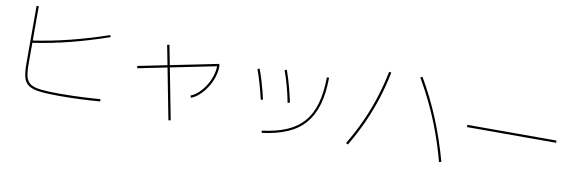

<svg xmlns="http://www.w3.org/2000/svg" viewBox="-54 -1196 5108 1698"><g transform="rotate(10 2500.0 -347.5)"><path d="M499 5Q391 5 324.5 -3Q258 -11 223.5 -35Q189 -59 177 -104.5Q165 -150 165 -225V-745H185V-225Q185 -155 195.5 -113Q206 -71 237.5 -50Q269 -29 331.5 -22Q394 -15 499 -15Q561 -15 625.5 -17Q690 -19 751.5 -22.5Q813 -26 864 -30L866 -10Q827 -7 782.5 -4Q738 -1 690 1Q642 3 593.5 4Q545 5 499 5ZM174 -435Q260 -448 344 -464.5Q428 -481 511 -502Q594 -523 679 -548Q764 -573 852 -604L858 -586Q681 -525 516.5 -483Q352 -441 176 -415Z M1138 -356 1134 -376 1846 -520 1850 -500ZM1489 50 1362 -606 1382 -610 1509 46ZM1643 -200Q1680 -214 1713.5 -245.5Q1747 -277 1773.5 -319Q1800 -361 1815 -408Q1830 -455 1830 -500H1850Q1850 -452 1834 -402Q1818 -352 1790 -307.5Q1762 -263 1726 -229.5Q1690 -196 1650 -181Z M2318 -4Q2447 -20 2538.5 -59.5Q2630 -99 2688 -166.5Q2746 -234 2774 -333.5Q2802 -433 2803 -568H2823Q2822 -429 2792.5 -326.5Q2763 -224 2702.5 -153.5Q2642 -83 2547.5 -42Q2453 -1 2320 16ZM2262 -271Q2244 -347 2225 -412.5Q2206 -478 2186 -534L2204 -541Q2226 -483 2245 -416.5Q2264 -350 2281 -276ZM2500 -286Q2486 -360 2466.5 -431Q2447 -502 2424 -566L2443 -572Q2466 -507 2485.5 -435.5Q2505 -364 2520 -290Z M3910 -2Q3874 -136 3831 -254.5Q3788 -373 3735.5 -485Q3683 -597 3617 -710L3635 -720Q3684 -635 3726 -550.5Q3768 -466 3803.5 -379.5Q3839 -293 3870.5 -201Q3902 -109 3930 -8ZM3071 -25Q3139 -139 3189 -249.5Q3239 -360 3275.5 -474Q3312 -588 3337 -712L3357 -708Q3332 -583 3295 -468Q3258 -353 3207.5 -241.5Q3157 -130 3089 -15Z M4100 -350V-370H4900V-350Z"/></g></svg>

Font: M PLUS 2 Thin Thin
Style: Regular
Weight: 250
Version: Version 1.001